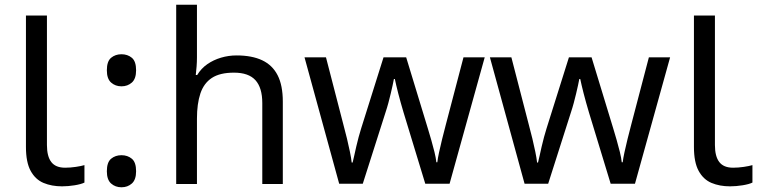

<svg xmlns="http://www.w3.org/2000/svg" viewBox="-20 -780 3220 814"><path d="M243 10Q199 10 164.5 -4.5Q130 -19 110 -55.5Q90 -92 90 -157V-714H179V-165Q179 -117 197.5 -93Q216 -69 256 -69Q278 -69 301.5 -72.5Q325 -76 338 -80V-6Q324 1 296.5 5.5Q269 10 243 10Z M495 -414Q469 -414 451 -430Q433 -446 433 -482Q433 -520 451 -535Q469 -550 495 -550Q521 -550 539 -535Q557 -520 557 -482Q557 -446 539 -430Q521 -414 495 -414ZM495 14Q469 14 451 -2Q433 -18 433 -54Q433 -92 451 -107Q469 -122 495 -122Q521 -122 539 -107Q557 -92 557 -54Q557 -18 539 -2Q521 14 495 14Z M815 -537Q815 -518 813.5 -498Q812 -478 810 -462H816Q833 -490 859 -508Q885 -526 917 -535.5Q949 -545 983 -545Q1048 -545 1091.5 -524.5Q1135 -504 1157 -461Q1179 -418 1179 -349V0H1092V-343Q1092 -408 1063 -440Q1034 -472 972 -472Q912 -472 878 -449.5Q844 -427 829.5 -383.5Q815 -340 815 -277V0H727V-760H815Z M1691 -303Q1685 -324 1679 -344.5Q1673 -365 1668.5 -383.5Q1664 -402 1660 -418Q1656 -434 1654 -445H1650Q1648 -434 1644.5 -418Q1641 -402 1636.5 -383Q1632 -364 1626.5 -343.5Q1621 -323 1614 -302L1518 -1H1418L1271 -537H1362L1436 -251Q1444 -222 1451 -192.5Q1458 -163 1463.5 -136.5Q1469 -110 1471 -91H1475Q1478 -103 1482 -121Q1486 -139 1490.5 -159Q1495 -179 1500.5 -199Q1506 -219 1511 -235L1606 -537H1702L1794 -235Q1801 -212 1808.5 -186Q1816 -160 1822 -135.5Q1828 -111 1830 -92H1834Q1836 -109 1841.5 -134.5Q1847 -160 1854.5 -190.5Q1862 -221 1870 -251L1945 -537H2035L1886 -1H1783Z M2477 -303Q2471 -324 2465 -344.5Q2459 -365 2454.5 -383.5Q2450 -402 2446 -418Q2442 -434 2440 -445H2436Q2434 -434 2430.5 -418Q2427 -402 2422.5 -383Q2418 -364 2412.5 -343.5Q2407 -323 2400 -302L2304 -1H2204L2057 -537H2148L2222 -251Q2230 -222 2237 -192.5Q2244 -163 2249.5 -136.5Q2255 -110 2257 -91H2261Q2264 -103 2268 -121Q2272 -139 2276.5 -159Q2281 -179 2286.5 -199Q2292 -219 2297 -235L2392 -537H2488L2580 -235Q2587 -212 2594.5 -186Q2602 -160 2608 -135.5Q2614 -111 2616 -92H2620Q2622 -109 2627.5 -134.5Q2633 -160 2640.5 -190.5Q2648 -221 2656 -251L2731 -537H2821L2672 -1H2569Z M3075 10Q3031 10 2996.5 -4.5Q2962 -19 2942 -55.5Q2922 -92 2922 -157V-714H3011V-165Q3011 -117 3029.5 -93Q3048 -69 3088 -69Q3110 -69 3133.5 -72.5Q3157 -76 3170 -80V-6Q3156 1 3128.5 5.5Q3101 10 3075 10Z"/></svg>

Font: hexuhindi05
Style: Book
Weight: 400
Designer: Jelle Bosma - Monotype Design Team
Foundry: Monotype Imaging Inc.
Version: Version 2.003